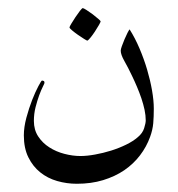

<svg xmlns="http://www.w3.org/2000/svg" viewBox="-20 -316 442 476"><path d="M361.3 -46.4Q361.3 -26.9 359.9 -10.3Q358.4 6.3 352.1 23.4Q343.3 47.9 327.1 69.1Q311 90.3 288.1 106Q265.1 121.6 235.6 130.6Q206.1 139.6 170.4 139.6Q145.5 139.6 121.8 132.8Q98.1 126 79.8 111.3Q61.5 96.7 50.3 74Q39.1 51.3 39.1 19.5Q39.1 -0.5 45.4 -24.2Q51.8 -47.9 59.8 -68.4Q67.9 -88.9 75.2 -102.5Q82.5 -116.2 84 -116.2Q86.4 -116.2 88.4 -115.2Q90.3 -114.3 90.3 -110.4Q90.3 -109.4 86.2 -101.1Q82 -92.8 77.1 -79.6Q72.3 -66.4 68.1 -50Q64 -33.7 64 -16.1Q64 5.9 74.7 22.2Q85.4 38.6 102.3 49.3Q119.1 60.1 139.6 65.4Q160.2 70.8 179.2 70.8Q195.8 70.8 215.8 67.1Q235.8 63.5 255.4 57.4Q274.9 51.3 292.5 42.7Q310.1 34.2 321.8 23.9Q333.5 14.2 337.4 1.7Q341.3 -10.7 341.3 -17.6Q341.3 -29.8 338.4 -43.7Q335.4 -57.6 330.6 -72Q325.7 -86.4 319.6 -100.8Q313.5 -115.2 307.1 -128.4Q297.4 -148.9 288.3 -164.8Q279.3 -180.7 279.3 -190.4Q279.3 -193.8 282.2 -201.9Q285.2 -210 288.8 -218.8Q292.5 -227.5 296.1 -234.6Q299.8 -241.7 301.3 -243.2Q314.9 -221.7 325.9 -195.8Q336.9 -169.9 344.7 -143.6Q352.5 -117.2 356.9 -92Q361.3 -66.9 361.3 -46.4ZM229.5 -263.2Q229.5 -261.2 225.1 -253.7Q220.7 -246.1 215.1 -237.5Q209.5 -229 203.9 -222.2Q198.2 -215.3 196.3 -215.3Q195.3 -215.3 188.2 -219.7Q181.2 -224.1 173.1 -229.7Q165 -235.4 158.7 -240.7Q152.3 -246.1 152.3 -248Q152.3 -250 157 -257.6Q161.6 -265.1 167.2 -273.7Q172.9 -282.2 178.2 -289.1Q183.6 -295.9 185.1 -295.9Q187 -295.9 194.3 -291.3Q201.7 -286.6 209.5 -280.8Q217.3 -274.9 223.4 -269.5Q229.5 -264.2 229.5 -263.2Z"/></svg>

Font: Scheherazade Rohingya
Style: Regular
Weight: 400
Designer: SIL International
Foundry: SIL International
Version: Version 2.000 (build 440/429)